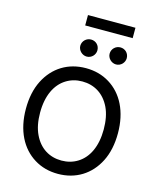

<svg xmlns="http://www.w3.org/2000/svg" viewBox="-154 -1196 1074 1311"><g transform="rotate(15 383.0 -540.5)"><path d="M708.1 -363.6C708.1 -518.1 648.1 -632.1 550.1 -692.1C501.1 -722.3 445.3 -737.2 382.8 -737.2C257.8 -737.2 156.2 -675.1 99.8 -563.2C71.7 -507.5 57.5 -440.7 57.5 -363.6C57.5 -209.2 117.5 -95.2 215.6 -35.2C264.6 -5 320.3 9.9 382.8 9.9C507.8 9.9 609.4 -52.2 665.8 -164.1C693.9 -219.8 708.1 -286.6 708.1 -363.6ZM607.6 -363.6C607.6 -242.9 565.3 -158.7 497.5 -116.1C463.8 -94.8 425.4 -84.2 382.8 -84.2C297.6 -84.2 227.3 -127.1 187.9 -210.6C168 -252.1 158 -303.3 158 -363.6C158 -484.4 200.3 -568.5 268.1 -611.2C301.8 -632.5 340.2 -643.1 382.8 -643.1C468 -643.1 538.4 -600.1 578.1 -516.7C597.7 -475.1 607.6 -424 607.6 -363.6ZM365.8 -814.6C400.2 -814.6 426.1 -843 426.1 -874.6C426.1 -909.1 400.2 -935 365.8 -935C333.5 -935 305 -909.1 305 -874.6C305 -843 333.5 -814.6 365.8 -814.6ZM573.2 -814.6C607.2 -814.6 633.5 -843 633.5 -874.6C633.5 -909.1 607.2 -935 573.2 -935C540.5 -935 512.4 -909.1 512.4 -874.6C512.4 -843 540.5 -814.6 573.2 -814.6ZM301.5 -1090.9V-1017.4H637.1V-1090.9Z"/></g></svg>

Font: Inter 465
Style: Regular
Weight: 400
Designer: Rasmus Andersson
Foundry: rsms
Version: Version 3.019;Glyphs 3.1.2 (3151)